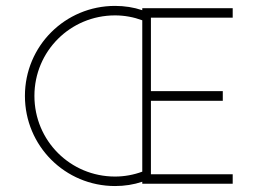

<svg xmlns="http://www.w3.org/2000/svg" viewBox="-20 -623 859 651"><path d="M769 -563V-595.2H462.4V-588.4C433.6 -598.1 402.3 -603 370.1 -603C200.7 -603 64.5 -466.8 64.5 -297.9C64.5 -128.4 200.7 7.8 370.1 7.8C402.3 7.8 433.6 2.9 462.4 -6.8V0H769V-32.2H491.7V-281.2H735.4V-314H491.7V-563ZM370.1 -24.4C218.3 -24.4 96.7 -146 96.7 -297.9C96.7 -449.2 218.3 -570.8 370.1 -570.8C402.3 -570.8 433.6 -564.9 462.4 -554.2V-41C433.6 -30.3 402.3 -24.4 370.1 -24.4Z"/></svg>

Font: Now ExtraLight
Style: Regular
Weight: 200
Designer: Alfredo Marco Pradil
Foundry: Alfredo Marco Pradil
Version: Version 1.200;hotconv 1.0.109;makeotfexe 2.5.65596